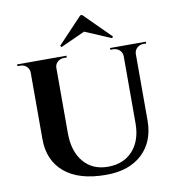

<svg xmlns="http://www.w3.org/2000/svg" viewBox="-98 -1002 1016 1104"><g transform="rotate(-10 410.5 -450.5)"><path d="M444.8 -915 300.3 -762.2 307.1 -753.9 449.7 -818.8 602.1 -753.9 608.9 -762.2 455.6 -915ZM580.6 -700.2H790V-689.9H773.4Q752 -689.9 737.1 -676.5Q722.2 -663.1 720.7 -642.6V-253.4Q720.7 -129.4 644 -57.6Q567.4 14.2 433.1 14.2Q274.9 14.2 190.9 -56.4Q106.9 -127 106.9 -251.5V-640.6Q106.4 -662.1 91.3 -676Q76.2 -689.9 54.2 -689.9H38.1V-700.2H326.2V-689.9H309.6Q288.1 -689.9 272.7 -676.3Q257.3 -662.6 256.8 -642.1V-260.3Q256.8 -153.8 309.1 -91.8Q361.3 -29.8 451.2 -29.8Q542.5 -29.8 595.9 -88.4Q649.4 -147 649.9 -247.6V-642.1Q648.9 -662.6 633.5 -676.3Q618.2 -689.9 596.7 -689.9H580.6Z"/></g></svg>

Font: Cinzel Bold
Style: Regular
Weight: 700
Designer: Natanael Gama
Version: Version 1.001;PS 001.001;hotconv 1.0.56;makeotf.lib2.0.21325